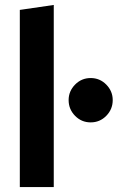

<svg xmlns="http://www.w3.org/2000/svg" viewBox="-20 -755 475 775"><path d="M60 0V-715L197 -735V0ZM257 -351Q257 -387 283 -413.5Q309 -440 346 -440Q383 -440 409 -413.5Q435 -387 435 -351Q435 -314 409 -287.5Q383 -261 346 -261Q309 -261 283 -287.5Q257 -314 257 -351Z"/></svg>

Font: Radio Canada Condensed
Style: Bold
Weight: 700
Width: 3
Designer: Charles Daoud, Etienne Aubert Bonn, Alexandre Saumier Demers, Jacques Le Bailly
Foundry: Radio-Canada
Version: Version 2.104; ttfautohint (v1.8.4.7-5d5b);gftools[0.9.28.de